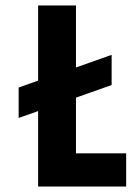

<svg xmlns="http://www.w3.org/2000/svg" viewBox="-20 -680 490 700"><path d="M119 0V-275L48 -250V-361L119 -386V-660H257V-434L387 -480V-370L257 -324V-121H440V0Z"/></svg>

Font: Bricolage Grotesque 10pt Condensed Bricolage Grotesque 10pt Condensed Regular
Style: Bold
Weight: 700
Width: 3
Designer: Mathieu Triay
Foundry: Atelier Triay
Version: Version 1.000; ttfautohint (v1.8.4.7-5d5b);gftools[0.9.32]